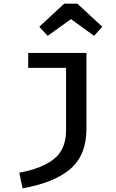

<svg xmlns="http://www.w3.org/2000/svg" viewBox="-20 -819 640 1055"><path d="M455 -111Q455 32 368 108Q281 184 104 216L86 130Q214 106 278.5 53Q343 0 343 -104V-446H135V-528H455ZM196 -672 333 -799H405L542 -672L497 -622L370 -714L242 -622Z"/></svg>

Font: Fira Mono Medium
Style: Regular
Weight: 500
Designer: Carrois Corporate & Edenspiekermann AG
Foundry: Carrois Corporate GbR & Edenspiekermann AG
Version: Version 3.206